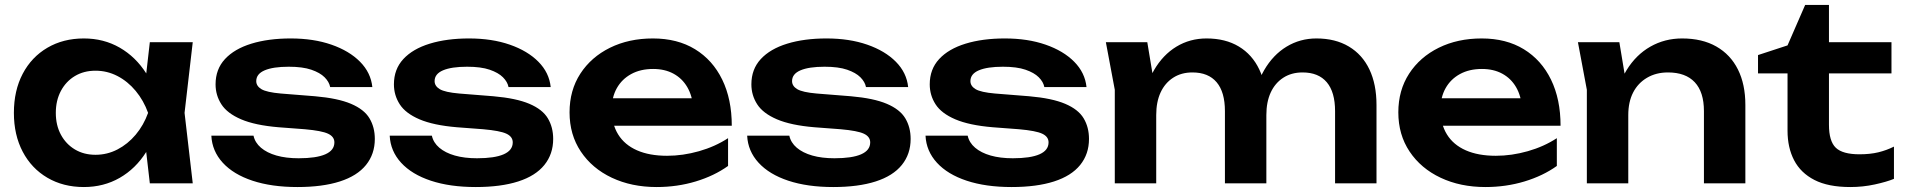

<svg xmlns="http://www.w3.org/2000/svg" viewBox="-20 -739 7681 774"><path d="M584 0 560 -208 587 -284 560 -359 584 -569H757L724 -284L757 0ZM628 -284Q612 -194 569.5 -126.5Q527 -59 462.5 -22Q398 15 318 15Q235 15 171 -22.5Q107 -60 71.5 -127.5Q36 -195 36 -284Q36 -374 71.5 -441.5Q107 -509 171 -546.5Q235 -584 318 -584Q398 -584 462.5 -547Q527 -510 570 -442.5Q613 -375 628 -284ZM205 -284Q205 -234 225.5 -196Q246 -158 282 -136.5Q318 -115 365 -115Q412 -115 453.5 -136.5Q495 -158 527 -196Q559 -234 577 -284Q559 -334 527 -372.5Q495 -411 453.5 -432.5Q412 -454 365 -454Q318 -454 282 -432.5Q246 -411 225.5 -372.5Q205 -334 205 -284Z M1491 -179Q1491 -118 1455.5 -74Q1420 -30 1350 -7.5Q1280 15 1179 15Q1075 15 998 -10.5Q921 -36 878 -83Q835 -130 832 -192H1002Q1008 -164 1032 -143.5Q1056 -123 1094.5 -112Q1133 -101 1184 -101Q1255 -101 1291.5 -117Q1328 -133 1328 -165Q1328 -188 1302.5 -200Q1277 -212 1209 -218L1103 -226Q1008 -234 952 -258Q896 -282 872.5 -318.5Q849 -355 849 -399Q849 -460 887 -501Q925 -542 993.5 -563Q1062 -584 1152 -584Q1244 -584 1316 -559Q1388 -534 1431.5 -490Q1475 -446 1481 -388H1311Q1307 -409 1288.5 -427.5Q1270 -446 1235 -458Q1200 -470 1144 -470Q1081 -470 1047 -455.5Q1013 -441 1013 -412Q1013 -392 1034 -379.5Q1055 -367 1112 -362L1250 -351Q1342 -343 1395 -320.5Q1448 -298 1469.5 -262Q1491 -226 1491 -179Z M2210 -179Q2210 -118 2174.5 -74Q2139 -30 2069 -7.5Q1999 15 1898 15Q1794 15 1717 -10.5Q1640 -36 1597 -83Q1554 -130 1551 -192H1721Q1727 -164 1751 -143.5Q1775 -123 1813.5 -112Q1852 -101 1903 -101Q1974 -101 2010.5 -117Q2047 -133 2047 -165Q2047 -188 2021.5 -200Q1996 -212 1928 -218L1822 -226Q1727 -234 1671 -258Q1615 -282 1591.5 -318.5Q1568 -355 1568 -399Q1568 -460 1606 -501Q1644 -542 1712.5 -563Q1781 -584 1871 -584Q1963 -584 2035 -559Q2107 -534 2150.5 -490Q2194 -446 2200 -388H2030Q2026 -409 2007.5 -427.5Q1989 -446 1954 -458Q1919 -470 1863 -470Q1800 -470 1766 -455.5Q1732 -441 1732 -412Q1732 -392 1753 -379.5Q1774 -367 1831 -362L1969 -351Q2061 -343 2114 -320.5Q2167 -298 2188.5 -262Q2210 -226 2210 -179Z M2627 15Q2526 15 2446.5 -22.5Q2367 -60 2321.5 -128Q2276 -196 2276 -286Q2276 -375 2319.5 -442Q2363 -509 2439 -546.5Q2515 -584 2612 -584Q2711 -584 2782 -540.5Q2853 -497 2891.5 -418Q2930 -339 2930 -232H2410V-343H2840L2775 -303Q2771 -353 2750.5 -388Q2730 -423 2695 -442Q2660 -461 2613 -461Q2562 -461 2524.5 -440.5Q2487 -420 2466.5 -383.5Q2446 -347 2446 -298Q2446 -239 2472 -197Q2498 -155 2548 -133Q2598 -111 2669 -111Q2733 -111 2798 -129.5Q2863 -148 2915 -182V-70Q2859 -30 2784.5 -7.5Q2710 15 2627 15Z M3651 -179Q3651 -118 3615.5 -74Q3580 -30 3510 -7.5Q3440 15 3339 15Q3235 15 3158 -10.5Q3081 -36 3038 -83Q2995 -130 2992 -192H3162Q3168 -164 3192 -143.5Q3216 -123 3254.5 -112Q3293 -101 3344 -101Q3415 -101 3451.5 -117Q3488 -133 3488 -165Q3488 -188 3462.5 -200Q3437 -212 3369 -218L3263 -226Q3168 -234 3112 -258Q3056 -282 3032.5 -318.5Q3009 -355 3009 -399Q3009 -460 3047 -501Q3085 -542 3153.5 -563Q3222 -584 3312 -584Q3404 -584 3476 -559Q3548 -534 3591.5 -490Q3635 -446 3641 -388H3471Q3467 -409 3448.5 -427.5Q3430 -446 3395 -458Q3360 -470 3304 -470Q3241 -470 3207 -455.5Q3173 -441 3173 -412Q3173 -392 3194 -379.5Q3215 -367 3272 -362L3410 -351Q3502 -343 3555 -320.5Q3608 -298 3629.5 -262Q3651 -226 3651 -179Z M4370 -179Q4370 -118 4334.5 -74Q4299 -30 4229 -7.5Q4159 15 4058 15Q3954 15 3877 -10.5Q3800 -36 3757 -83Q3714 -130 3711 -192H3881Q3887 -164 3911 -143.5Q3935 -123 3973.5 -112Q4012 -101 4063 -101Q4134 -101 4170.5 -117Q4207 -133 4207 -165Q4207 -188 4181.5 -200Q4156 -212 4088 -218L3982 -226Q3887 -234 3831 -258Q3775 -282 3751.5 -318.5Q3728 -355 3728 -399Q3728 -460 3766 -501Q3804 -542 3872.5 -563Q3941 -584 4031 -584Q4123 -584 4195 -559Q4267 -534 4310.5 -490Q4354 -446 4360 -388H4190Q4186 -409 4167.5 -427.5Q4149 -446 4114 -458Q4079 -470 4023 -470Q3960 -470 3926 -455.5Q3892 -441 3892 -412Q3892 -392 3913 -379.5Q3934 -367 3991 -362L4129 -351Q4221 -343 4274 -320.5Q4327 -298 4348.5 -262Q4370 -226 4370 -179Z M4438 -569H4605L4641 -352V0H4474V-377ZM4844 -584Q4920 -584 4974 -551.5Q5028 -519 5056.5 -459Q5085 -399 5085 -316V0H4918V-291Q4918 -368 4884.5 -407.5Q4851 -447 4787 -447Q4742 -447 4709 -425.5Q4676 -404 4658.5 -366Q4641 -328 4641 -275L4586 -304Q4596 -394 4632 -456Q4668 -518 4722.5 -551Q4777 -584 4844 -584ZM5287 -584Q5363 -584 5417.5 -551.5Q5472 -519 5500.5 -459Q5529 -399 5529 -316V0H5362V-291Q5362 -368 5328.5 -407.5Q5295 -447 5231 -447Q5186 -447 5153 -425.5Q5120 -404 5102.5 -366Q5085 -328 5085 -275L5030 -304Q5040 -394 5076 -456Q5112 -518 5166.5 -551Q5221 -584 5287 -584Z M5968 15Q5867 15 5787.5 -22.5Q5708 -60 5662.5 -128Q5617 -196 5617 -286Q5617 -375 5660.5 -442Q5704 -509 5780 -546.5Q5856 -584 5953 -584Q6052 -584 6123 -540.5Q6194 -497 6232.5 -418Q6271 -339 6271 -232H5751V-343H6181L6116 -303Q6112 -353 6091.5 -388Q6071 -423 6036 -442Q6001 -461 5954 -461Q5903 -461 5865.5 -440.5Q5828 -420 5807.5 -383.5Q5787 -347 5787 -298Q5787 -239 5813 -197Q5839 -155 5889 -133Q5939 -111 6010 -111Q6074 -111 6139 -129.5Q6204 -148 6256 -182V-70Q6200 -30 6125.5 -7.5Q6051 15 5968 15Z M6341 -569H6508L6544 -352V0H6377V-377ZM6761 -584Q6842 -584 6899 -551.5Q6956 -519 6986 -459Q7016 -399 7016 -316V0H6849V-291Q6849 -368 6812 -407.5Q6775 -447 6704 -447Q6656 -447 6619.5 -425.5Q6583 -404 6563.5 -366Q6544 -328 6544 -275L6489 -304Q6499 -394 6537 -456Q6575 -518 6633 -551Q6691 -584 6761 -584Z M7067 -443V-517L7186 -556L7257 -719H7353V-569H7605V-443H7353V-236Q7353 -170 7380.5 -143.5Q7408 -117 7476 -117Q7519 -117 7552 -125Q7585 -133 7615 -148V-18Q7586 -6 7538 4.5Q7490 15 7439 15Q7350 15 7294.5 -13.5Q7239 -42 7212.5 -93Q7186 -144 7186 -212V-443Z"/></svg>

Font: Unbounded Medium
Style: Regular
Weight: 500
Designer: Luke Prowse, Jean-Baptiste Morizot, Fátima Lázaro, Florian Runge
Foundry: NaN
Version: Version 1.700